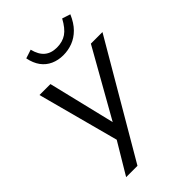

<svg xmlns="http://www.w3.org/2000/svg" viewBox="-259 -801 1078 1078"><g transform="rotate(-45 279.5 -262.5)"><path d="M77 180 199 -24 194 16 59 -490H146L247 -72H231L467 -490H559L167 180ZM312 -553Q272 -553 238.5 -568Q205 -583 183 -613Q161 -643 152 -688L204 -705Q216 -656 244 -632.5Q272 -609 317 -609Q362 -609 393.5 -630.5Q425 -652 453 -704L502 -688Q481 -639 451.5 -609.5Q422 -580 386.5 -566.5Q351 -553 312 -553Z"/></g></svg>

Font: Nunito Sans 10pt
Style: Italic
Weight: 400
Italic angle: -9°
Designer: Vernon Adams
Foundry: Vernon Adams
Version: Version 3.101;gftools[0.9.27]